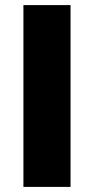

<svg xmlns="http://www.w3.org/2000/svg" viewBox="-20 -734 370 754"><path d="M72 0V-714H257V0Z"/></svg>

Font: Noto Sans SemiCondensed Black
Style: Regular
Weight: 900
Width: 4
Designer: Monotype Design Team
Foundry: Monotype Imaging Inc.
Version: Version 2.013; ttfautohint (v1.8.4.7-5d5b)